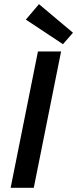

<svg xmlns="http://www.w3.org/2000/svg" viewBox="-20 -901 370 921"><path d="M31 0H142L273 -654H162ZM282 -689 330 -744 167 -881 104 -807Z"/></svg>

Font: Source Sans Pro Semibold
Style: Italic
Weight: 600
Italic angle: -11°
Designer: Paul D. Hunt
Foundry: Adobe Systems Incorporated
Version: Version 3.006;hotconv 1.0.111;makeotfexe 2.5.65597